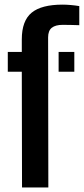

<svg xmlns="http://www.w3.org/2000/svg" viewBox="-20 -830 371 850"><path d="M14.5 -512.5V-600H76.5V-655.5Q76.5 -738 120 -773.8Q163.5 -809.5 257 -809.5Q273 -809.5 293.2 -807.8Q313.5 -806 331 -803V-718.5Q314 -719 295.5 -719.5Q277 -720 257.5 -720Q225.5 -720 209.2 -707Q193 -694 193 -664.5L194 0H77.5L76.5 -512.5ZM239.5 -512.5V-600H309V-512.5Z"/></svg>

Font: Big Shoulders Stencil Text
Style: Bold
Weight: 700
Designer: Patric King
Foundry: XO Type Co
Version: Version 1.000